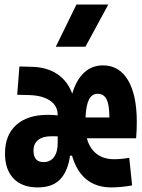

<svg xmlns="http://www.w3.org/2000/svg" viewBox="-20 -815 626 845"><path d="M146 9.8Q77.1 9.8 39.6 -29.3Q2 -68.4 2 -139.6Q2 -220.7 51.5 -265.1Q101.1 -309.6 190.9 -309.6Q213.4 -309.6 233.9 -307.1V-309.1Q233.9 -348.6 201.2 -371.6Q168.5 -394.5 109.9 -396.5L55.7 -397.9L65.4 -522.5L119.6 -521Q187 -519.5 232.4 -488.8Q277.8 -458 297.9 -402.8Q315.4 -462.9 349.9 -495.1Q384.3 -527.3 433.1 -527.3Q504.4 -527.3 543.2 -462.4Q582 -397.5 582 -279.3Q582 -261.2 581.3 -241.9Q580.6 -222.7 579.1 -206.5H362.3Q374 -162.1 404.8 -138.2Q435.5 -114.3 481.9 -114.3Q514.2 -114.3 548.8 -120.6L561.5 1Q540.5 4.9 516.4 7.3Q492.2 9.8 470.2 9.8Q337.9 9.8 296.9 -129.9H288.1Q279.3 -63 245.6 -26.6Q211.9 9.8 146 9.8ZM233.9 -185.5V-214.8Q227.1 -215.3 220 -215.3Q212.9 -215.3 205.1 -215.3Q168 -215.3 147.7 -198.7Q127.4 -182.1 127.4 -152.8Q127.4 -101.6 171.4 -101.6Q201.2 -101.6 217.5 -123.5Q233.9 -145.5 233.9 -185.5ZM356.4 -297.9H461.4Q461.4 -353 449.2 -377.7Q437 -402.3 409.7 -402.3Q384.8 -402.3 371.8 -377.4Q358.9 -352.5 356.4 -297.9ZM225.6 -609.4 316.4 -794.9H456.5L356 -609.4Z"/></svg>

Font: Cascadia Mono PL
Style: Bold
Weight: 700
Monospace: yes
Designer: Aaron Bell
Foundry: Saja Typeworks
Version: Version 2404.023; ttfautohint (v1.8.4)